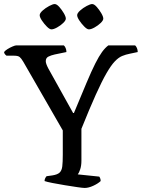

<svg xmlns="http://www.w3.org/2000/svg" viewBox="-35 -928 700 948"><path d="M383 0Q374 0 346.5 -4Q319 -8 285.5 -13.5Q252 -19 224 -24.5Q196 -30 185 -34Q185 -42 188.5 -48.5Q192 -55 195 -58L224 -62Q249 -66 259.5 -76Q270 -86 272.5 -106.5Q275 -127 275 -164V-284L80 -623Q70 -640 62 -646.5Q54 -653 35 -653H-3Q-6 -655 -10 -659.5Q-14 -664 -15 -671Q-10 -678 2 -685.5Q14 -693 27 -698.5Q40 -704 46 -704H280Q285 -700 289 -691Q293 -682 293 -671L235 -659Q217 -655 204 -648.5Q191 -642 191 -626Q191 -614 203 -591L326 -370H330Q367 -459 392 -518.5Q417 -578 435.5 -614.5Q454 -651 469 -671.5Q484 -692 500 -704H632Q637 -700 641 -691Q645 -682 645 -671L607 -663Q586 -659 568 -651.5Q550 -644 531.5 -624.5Q513 -605 490.5 -566Q468 -527 438 -460.5Q408 -394 367 -292V-135Q367 -110 361 -92Q355 -74 349 -67L455 -56Q457 -54 459.5 -48Q462 -42 462 -34Q448 -21 425 -10.5Q402 0 383 0ZM404 -783Q395 -783 381.5 -796.5Q368 -810 357 -826.5Q346 -843 346 -853Q346 -863 360.5 -876Q375 -889 393 -898.5Q411 -908 420 -908Q430 -908 442.5 -894Q455 -880 465 -863Q475 -846 475 -836Q475 -827 462 -814.5Q449 -802 432 -792.5Q415 -783 404 -783ZM219 -783Q210 -783 196.5 -796.5Q183 -810 172 -826.5Q161 -843 161 -853Q161 -863 175.5 -876Q190 -889 208 -898.5Q226 -908 235 -908Q245 -908 257.5 -894Q270 -880 280 -863Q290 -846 290 -836Q290 -827 277 -814.5Q264 -802 247 -792.5Q230 -783 219 -783Z"/></svg>

Font: Texturina 72pt Medium
Style: Regular
Weight: 500
Designer: Guillermo Torres Carreño
Foundry: Omnibus-Type
Version: Version 1.002; ttfautohint (v1.8.3)